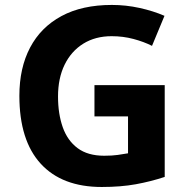

<svg xmlns="http://www.w3.org/2000/svg" viewBox="-20 -744 764 774"><path d="M360.8 -400.9H644V-30.8Q587.9 -12.2 527.3 -1.2Q466.8 9.8 390.1 9.8Q230 9.8 144 -84.2Q58.1 -178.2 58.1 -357.9Q58.1 -470.2 101.3 -552.2Q144.5 -634.3 227.8 -679.2Q311 -724.1 431.2 -724.1Q487.8 -724.1 543 -711.9Q598.1 -699.7 643.1 -680.2L592.8 -559.1Q560.1 -575.7 518.1 -586.9Q476.1 -598.1 430.2 -598.1Q364.3 -598.1 315.7 -567.9Q267.1 -537.6 240.5 -483.2Q213.9 -428.7 213.9 -355Q213.9 -285.2 232.9 -231.2Q252 -177.2 293 -146.7Q334 -116.2 399.9 -116.2Q432.1 -116.2 454.3 -119.4Q476.6 -122.6 496.1 -126V-274.9H360.8Z"/></svg>

Font: Open Sans
Style: Bold
Weight: 700
Designer: Monotype Design Team
Foundry: Monotype Imaging Inc.
Version: Version 3.000; ttfautohint (v1.8.4)